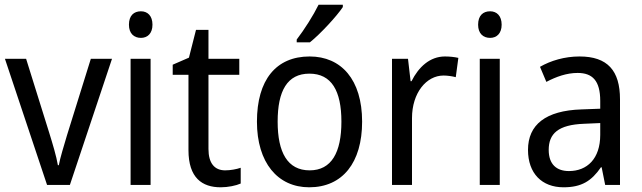

<svg xmlns="http://www.w3.org/2000/svg" viewBox="-20 -786 2730 816"><path d="M180 0H277L456 -536H366L265 -212C252 -168 235 -113 230 -84H226C220 -121 203 -177 190 -219L91 -536H1Z M579 -738C549 -738 528 -720 528 -681C528 -644 549 -625 579 -625C607 -625 628 -644 628 -681C628 -719 607 -738 579 -738ZM620 -536H535V0H620Z M937 -62C892 -62 866 -92 866 -153V-468H997V-536H866V-659H813L783 -541L714 -511V-468H781V-148C781 -30 839 10 918 10C949 10 983 3 1003 -6V-73C986 -67 960 -62 937 -62Z M1437 -756V-766H1334C1312 -721 1274 -661 1241 -618V-606H1297C1342 -642 1412 -718 1437 -756ZM1519 -269C1519 -448 1430 -546 1296 -546C1153 -546 1072 -446 1072 -269C1072 -95 1160 10 1294 10C1436 10 1519 -95 1519 -269ZM1160 -269C1160 -400 1201 -473 1295 -473C1389 -473 1431 -400 1431 -269C1431 -138 1389 -62 1296 -62C1202 -62 1160 -138 1160 -269Z M1871 -546C1807 -546 1759 -501 1729 -441H1725L1714 -536H1646V0H1731V-284C1731 -391 1792 -465 1865 -465C1882 -465 1902 -462 1917 -458L1928 -540C1911 -544 1890 -546 1871 -546Z M2063 -738C2033 -738 2012 -720 2012 -681C2012 -644 2033 -625 2063 -625C2091 -625 2112 -644 2112 -681C2112 -719 2091 -738 2063 -738ZM2104 -536H2019V0H2104Z M2443 -546C2379 -546 2320 -528 2275 -502L2302 -438C2344 -460 2388 -476 2435 -476C2498 -476 2531 -443 2531 -357V-324L2451 -321C2299 -316 2224 -256 2224 -149C2224 -49 2283 10 2375 10C2452 10 2494 -17 2534 -75H2537L2552 0H2615V-364C2615 -486 2562 -546 2443 -546ZM2463 -260 2531 -263V-213C2531 -111 2475 -59 2398 -59C2346 -59 2312 -87 2312 -149C2312 -218 2352 -256 2463 -260Z"/></svg>

Font: Noto Sans Armenian SemiCondensed
Style: Regular
Weight: 400
Width: 4
Designer: Monotype Design Team
Foundry: Monotype Imaging Inc.
Version: Version 2.008